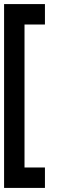

<svg xmlns="http://www.w3.org/2000/svg" viewBox="-20 -820 290 940"><path d="M0 100H200V0H100V-700H200V-800H0Z"/></svg>

Font: Analogue OS
Style: Regular
Weight: 400
Designer: AbFarid
Version: Version 1.000